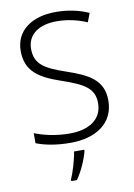

<svg xmlns="http://www.w3.org/2000/svg" viewBox="-101 -787 748 1072"><g transform="rotate(-10 273.0 -251.5)"><path d="M496 -186C496 -301 419 -343 292 -386C183 -424 121 -453 121 -544C121 -628 190 -672 288 -672C345 -672 403 -660 459 -636L478 -686C422 -711 360 -724 290 -724C159 -724 62 -660 62 -543C62 -428 135 -382 254 -341C380 -298 437 -267 437 -182C437 -89 361 -42 252 -42C173 -42 104 -59 54 -79V-22C100 -4 163 10 249 10C392 10 496 -58 496 -186ZM316 68V61H258C252 104 229 180 214 212V221H246C278 176 305 112 316 68Z"/></g></svg>

Font: Noto Sans Sinhala UI Light
Style: Regular
Weight: 300
Designer: Jelle Bosma - Monotype Design Team
Foundry: Monotype Imaging Inc.
Version: Version 2.006